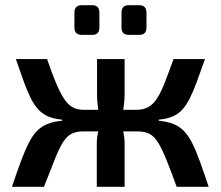

<svg xmlns="http://www.w3.org/2000/svg" viewBox="-20 -718 848 738"><path d="M768 -491Q750 -441 736.5 -404Q723 -367 710 -341Q697 -315 681.5 -297.5Q666 -280 644 -270.5Q622 -261 590 -258V-254Q623 -251 646.5 -241.5Q670 -232 687 -214.5Q704 -197 718.5 -168.5Q733 -140 748 -98.5Q763 -57 782 0H659Q636 -64 619 -105.5Q602 -147 587 -171Q572 -195 553.5 -204Q535 -213 507 -213L506 -296Q532 -296 551 -307Q570 -318 584.5 -341Q599 -364 613.5 -401Q628 -438 647 -491ZM161 -491Q179 -438 194.5 -401Q210 -364 224.5 -341Q239 -318 257 -307Q275 -296 301 -296L300 -213Q274 -213 255.5 -204Q237 -195 222 -171Q207 -147 190.5 -105.5Q174 -64 149 0H26Q45 -57 60.5 -98.5Q76 -140 90.5 -168.5Q105 -197 122 -214.5Q139 -232 162.5 -241.5Q186 -251 219 -254V-258Q187 -261 165 -270.5Q143 -280 127 -297.5Q111 -315 98 -341Q85 -367 71.5 -404Q58 -441 41 -491ZM376 -296V-213H277V-296ZM459 -491V-356Q459 -330 455 -305Q451 -280 442 -257Q449 -235 454 -211.5Q459 -188 459 -168V0H352V-168Q352 -188 357.5 -211.5Q363 -235 369 -257Q360 -280 356.5 -305Q353 -330 353 -356V-491ZM532 -296V-213H436V-296ZM515 -698Q543 -698 543 -669V-612Q543 -584 515 -584H475Q447 -584 447 -612V-669Q447 -698 475 -698ZM335 -698Q362 -698 362 -669V-612Q362 -584 335 -584H294Q266 -584 266 -612V-669Q266 -698 294 -698Z"/></svg>

Font: Exo 2 SemiBold
Style: Regular
Weight: 600
Designer: Natanael Gama
Foundry: Natanael Gama
Version: Version 2.010